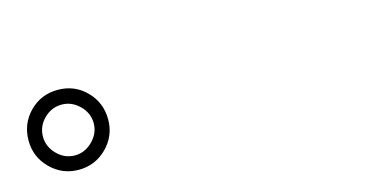

<svg xmlns="http://www.w3.org/2000/svg" viewBox="-37 -971 1074 528"><g transform="rotate(-15 500.0 -707.0)"><path d="M25.4 -707Q25.4 -754.9 58.1 -788.1Q90.8 -821.3 138.7 -821.3Q186.5 -821.3 219.2 -788.1Q252 -754.9 252 -707Q252 -660.2 218.8 -627Q185.5 -593.8 138.7 -593.8Q91.8 -593.8 58.6 -627Q25.4 -660.2 25.4 -707ZM66.4 -707Q66.4 -678.7 87.9 -656.7Q109.4 -634.8 138.7 -634.8Q167 -634.8 189 -656.7Q210.9 -678.7 210.9 -707Q210.9 -736.3 189 -757.8Q167 -779.3 138.7 -779.3Q109.4 -779.3 87.9 -757.8Q66.4 -736.3 66.4 -707Z"/></g></svg>

Font: Gen Shin Gothic Normal
Style: Regular
Weight: 300
Designer: [Source Han Sans]
Ryoko NISHIZUKA  (kana & ideographs); Paul D. Hunt (Latin, Greek & Cyrillic); Wenlong ZHANG  (bopomofo
Version: Version 1.002.20150607